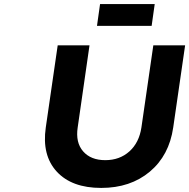

<svg xmlns="http://www.w3.org/2000/svg" viewBox="-20 -925 938 952"><path d="M207 -293 266.1 -700.2H423.8L365.2 -293Q354 -218.3 392.1 -174.6Q430.2 -130.9 502 -130.9Q573.2 -130.9 621.6 -174.3Q669.9 -217.8 681.2 -293L740.2 -700.2H897.9L838.9 -293Q818.8 -154.3 722.7 -73.7Q626.5 6.8 481.9 6.8Q335.9 6.8 261.5 -74Q187 -154.8 207 -293ZM460.9 -796.9 476.1 -904.8H747.1L731.9 -796.9Z"/></svg>

Font: Trueno SemiBold
Style: Italic
Weight: 600
Designer: Julieta Ulanovsky
Foundry: Julieta Ulanovsky
Version: Version 3.001b | FøM Fix